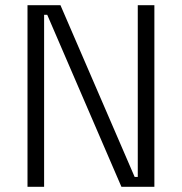

<svg xmlns="http://www.w3.org/2000/svg" viewBox="-20 -720 701 740"><path d="M86 0V-700H213L499 -38H511V-700H575V0H448L162 -663H150V0Z"/></svg>

Font: Space Grotesk Light Light
Style: Regular
Weight: 300
Version: Version 2.000